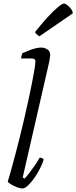

<svg xmlns="http://www.w3.org/2000/svg" viewBox="-20 -1070 433 1090"><path d="M107 0Q95 0 76.5 -7Q58 -14 42.5 -23.5Q27 -33 24 -39Q29 -55 36 -79.5Q43 -104 52 -137Q61 -170 71 -208Q81 -246 91 -286Q104 -338 117 -393.5Q130 -449 141.5 -502.5Q153 -556 162 -601Q171 -646 176 -677.5Q181 -709 181 -721Q181 -731 175 -734.5Q169 -738 159 -738H100Q100 -744 102.5 -754Q105 -764 107 -768Q125 -776 144 -783.5Q163 -791 181 -795.5Q199 -800 213 -800Q233 -800 249 -789.5Q265 -779 265 -757Q265 -754 262 -734.5Q259 -715 253 -691L109 -63L119 -56Q129 -65 145 -86Q161 -107 178 -131.5Q195 -156 205 -175Q213 -175 219.5 -172Q226 -169 228 -164Q222 -143 208 -115Q194 -87 176 -61Q158 -35 139.5 -17.5Q121 0 107 0ZM204 -864Q197 -867 188.5 -875Q180 -883 179 -888Q217 -936 250.5 -972.5Q284 -1009 309 -1029.5Q334 -1050 343 -1050Q350 -1050 361.5 -1041.5Q373 -1033 383 -1020Q393 -1007 393 -994Z"/></svg>

Font: Texturina Medium 12pt ExtraLight
Style: Italic
Weight: 250
Italic angle: -11°
Version: Version 1.002